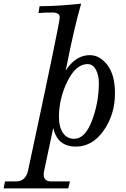

<svg xmlns="http://www.w3.org/2000/svg" viewBox="-129 -805 703 1069"><path d="M251 244.1H-108.9L-101.1 205.1H-40Q13.2 205.1 26.9 146Q203.6 -677.7 203.6 -708Q203.6 -735.4 163.1 -735.4Q122.1 -735.4 85.4 -732.4L91.3 -770.5Q194.8 -770.5 322.8 -784.7Q283.7 -650.4 236.8 -412.1Q292.5 -498 370.6 -498Q426.8 -498 469 -442.9Q511.2 -387.7 511.2 -285.2Q511.2 -168.5 448.5 -78.6Q385.7 11.2 293.5 11.2Q190.4 11.2 167.5 -92.8L116.7 146Q114.3 158.2 114.3 168Q114.3 205.1 157.7 205.1H260.3ZM284.2 -32.2Q344.7 -32.2 383.1 -133.3Q421.4 -234.4 421.4 -342.8Q421.4 -387.2 404.5 -417.7Q387.7 -448.2 358.9 -448.2Q293.5 -448.2 246.3 -352.1Q199.2 -255.9 199.2 -153.8Q199.2 -94.7 224.1 -61.5Q246.1 -32.2 284.2 -32.2Z"/></svg>

Font: Munson
Style: Italic
Weight: 400
Italic angle: -12°
Designer: Paul James MIller
Foundry: High-Logic / Made with FontCreator
Version: Version 2.10;May 5, 2019;FontCreator 11.5.0.2430 64-bit